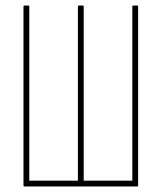

<svg xmlns="http://www.w3.org/2000/svg" viewBox="-20 -675 585 695"><path d="M68 0Q65 0 65 -4V-651Q65 -655 68 -655H82Q86 -655 86 -651V-21H262V-651Q262 -655 265 -655H280Q283 -655 283 -651V-21H459V-651Q459 -655 463 -655H477Q480 -655 480 -651V-4Q480 0 477 0Z"/></svg>

Font: Sofia Sans Extra Condensed Thin
Style: Regular
Weight: 250
Version: Version 4.100